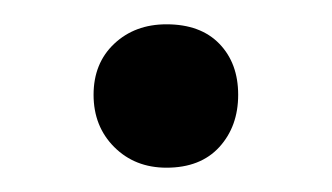

<svg xmlns="http://www.w3.org/2000/svg" viewBox="-20 -134 273 158"><path d="M117 4Q91 4 74 -13Q57 -30 57 -56Q57 -82 74 -98Q91 -114 117 -114Q145 -114 160.5 -98Q176 -82 176 -56Q176 -30 160.5 -13Q145 4 117 4Z"/></svg>

Font: Nunito Medium
Style: Regular
Weight: 500
Designer: Vernon Adams
Foundry: Vernon Adams
Version: Version 3.601